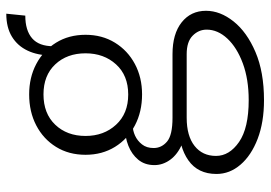

<svg xmlns="http://www.w3.org/2000/svg" viewBox="-142 -454 840 596"><g transform="rotate(-90 278.0 -156.0)"><path d="M265 243.5Q196.5 243.5 145 223.8Q93.5 204 64.8 170.5Q36 137 36 96Q36 38.5 78.2 8.8Q120.5 -21 188.5 -21L210.5 3.5Q154 3.5 123 28Q92 52.5 92 94.5Q92 136 135.2 166Q178.5 196 265 196Q330 196 379.2 177.8Q428.5 159.5 456.2 129.8Q484 100 484 65.5Q484 40.5 465.2 22Q446.5 3.5 408 3.5H210.5Q162 3.5 129.5 -10.5Q97 -24.5 80.2 -47.5Q63.5 -70.5 63.5 -96.5Q63.5 -126.5 80.2 -146.8Q97 -167 123.5 -177.5Q150 -188 179 -188L186.5 -164Q171 -164 155 -156.8Q139 -149.5 127.8 -135.2Q116.5 -121 116.5 -99Q116.5 -74.5 136.5 -57.5Q156.5 -40.5 210.5 -40.5H408Q471 -40.5 506.8 -12Q542.5 16.5 542.5 63.5Q542.5 107.5 509.5 149Q476.5 190.5 414.5 217Q352.5 243.5 265 243.5ZM283 -135Q229 -135 186.8 -157.2Q144.5 -179.5 120 -219.2Q95.5 -259 95.5 -310.5Q95.5 -362.5 120 -402Q144.5 -441.5 186.8 -463.5Q229 -485.5 283 -485.5Q335.5 -485.5 377.2 -463.5Q419 -441.5 443.5 -402Q468 -362.5 468 -310.5Q468 -259 443.5 -219.2Q419 -179.5 377.2 -157.2Q335.5 -135 283 -135ZM282.5 -178Q342 -178 376.2 -215.8Q410.5 -253.5 410.5 -310.5Q410.5 -368 376.2 -404.5Q342 -441 283 -441Q223.5 -441 188.8 -404.5Q154 -368 154 -310.5Q154 -253.5 188.8 -215.8Q223.5 -178 282.5 -178ZM432.5 -410.5 404 -417.5Q404 -459 418.8 -490.2Q433.5 -521.5 462.2 -539Q491 -556.5 533.5 -556.5L527.5 -497.5Q481.5 -497.5 457 -476.2Q432.5 -455 432.5 -410.5Z"/></g></svg>

Font: Karla Light
Style: Regular
Weight: 300
Designer: Jonathan Pinhorn
Version: Version 2.004;gftools[0.9.33]